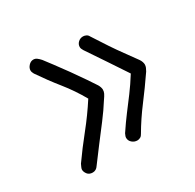

<svg xmlns="http://www.w3.org/2000/svg" viewBox="-123 -696 819 805"><g transform="rotate(-30 287.0 -293.5)"><path d="M109 -26Q92 -26 83.5 -37Q75 -48 75 -59Q75 -63 78 -70Q81 -77 84 -83Q122 -137 165.5 -191Q209 -245 247 -304Q216 -359 177 -407.5Q138 -456 102 -509Q100 -513 98 -517.5Q96 -522 96 -527Q96 -539 106 -550Q116 -561 129 -561Q138 -561 145.5 -555.5Q153 -550 161 -541Q171 -528 192.5 -499.5Q214 -471 238 -437.5Q262 -404 282 -374.5Q302 -345 311 -331Q315 -324 317 -317.5Q319 -311 319 -306Q319 -297 315 -288.5Q311 -280 299 -263Q279 -231 249.5 -192Q220 -153 190 -114Q160 -75 136 -42Q131 -34 124 -30Q117 -26 109 -26ZM338 -49Q324 -49 313 -58.5Q302 -68 302 -82Q302 -87 304 -91.5Q306 -96 308 -101Q334 -140 357.5 -171Q381 -202 405 -234Q429 -266 454 -306Q420 -357 392.5 -398.5Q365 -440 331 -490Q328 -495 326 -499.5Q324 -504 324 -509Q324 -522 334 -531.5Q344 -541 358 -541Q365 -541 372.5 -537.5Q380 -534 384 -526Q412 -482 432.5 -451.5Q453 -421 472 -395Q491 -369 514 -337Q519 -330 521.5 -322.5Q524 -315 524 -310Q524 -302 521 -295Q518 -288 514 -281Q475 -224 435.5 -172Q396 -120 364 -65Q360 -57 353 -53Q346 -49 338 -49Z"/></g></svg>

Font: Playpen Sans Light
Style: Regular
Weight: 300
Designer: Laura Meseguer, Veronika Burian, José Scaglione
Foundry: TypeTogether
Version: Version 1.001